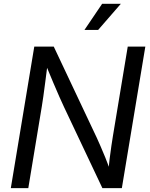

<svg xmlns="http://www.w3.org/2000/svg" viewBox="-20 -967 769 987"><path d="M35.6 0 156.2 -727.5H256.3L478 -257.8Q484.9 -242.7 496.3 -216.6Q507.8 -190.4 521 -158Q534.2 -125.5 545.9 -90.8L536.1 -81.1Q539.1 -113.8 543.5 -149.9Q547.9 -186 552.7 -217.8Q557.6 -249.5 560.5 -268.1L636.7 -727.5H727.1L606.4 0H506.3L308.6 -418Q298.8 -439 285.4 -469Q272 -499 254.6 -540.3Q237.3 -581.5 214.4 -636.7L226.1 -649.9Q218.8 -591.8 212.9 -546.9Q207 -502 202.6 -470Q198.2 -438 194.8 -418.9L125.5 0ZM414.1 -813 504.9 -947.3H601.1L484.4 -813Z"/></svg>

Font: Inter 24pt
Style: Italic
Weight: 400
Italic angle: -9.3988°
Designer: Rasmus Andersson
Foundry: rsms
Version: Version 4.001;git-66647c0bb